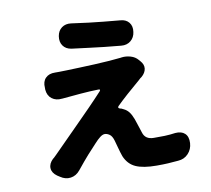

<svg xmlns="http://www.w3.org/2000/svg" viewBox="-91 -917 1182 1077"><g transform="rotate(-10 500.0 -379.0)"><path d="M301 -754Q306 -785 328 -801Q350 -817 381 -813Q438 -805 479 -800Q520 -795 561 -791Q602 -787 656 -782Q688 -780 705 -759Q722 -738 717 -705Q713 -674 691 -656Q669 -638 637 -641Q583 -646 541.5 -650.5Q500 -655 458 -660.5Q416 -666 358 -673Q327 -678 311.5 -700Q296 -722 301 -754ZM727 -537Q747 -515 744 -491.5Q741 -468 718 -448Q712 -445 700 -433Q663 -402 624.5 -367.5Q586 -333 564 -311Q553 -300 569 -295Q574 -294 577 -293Q580 -292 589 -287Q606 -279 618 -263.5Q630 -248 640 -221Q647 -202 653.5 -180.5Q660 -159 666 -142Q678 -100 727 -100Q769 -100 788.5 -100.5Q808 -101 820 -102.5Q832 -104 850 -106Q885 -109 904.5 -91Q924 -73 922 -36Q920 -1 897 23.5Q874 48 839 50Q806 53 780 54.5Q754 56 716 56Q640 56 597.5 37Q555 18 535 -30Q527 -53 520 -79.5Q513 -106 508 -123Q500 -150 486 -159.5Q472 -169 459 -169Q447 -169 432 -157.5Q417 -146 399 -126Q374 -100 347.5 -70Q321 -40 283 7Q261 34 230 38.5Q199 43 170 23L156 14Q128 -6 126.5 -32.5Q125 -59 150 -83Q154 -86 152.5 -84.5Q151 -83 154 -85.5Q157 -88 172 -103Q194 -125 230.5 -162Q267 -199 310.5 -242.5Q354 -286 397 -330Q440 -374 473 -410Q482 -421 468 -421Q420 -420 366 -415.5Q312 -411 271 -407Q261 -406 260 -406Q259 -406 258 -406Q224 -402 200.5 -419.5Q177 -437 174 -472V-483Q171 -518 190.5 -538Q210 -558 245 -557Q249 -557 246.5 -557Q244 -557 247 -557Q250 -557 269 -557Q282 -557 313 -558Q344 -559 386 -560.5Q428 -562 472 -564Q516 -566 556 -569Q596 -572 622 -575Q622 -575 625 -575.5Q628 -576 628 -576Q653 -579 678.5 -571.5Q704 -564 720 -545Z"/></g></svg>

Font: Chiron GoRound TC H
Style: Regular
Weight: 900
Designer: Ryoko NISHIZUKA 西塚涼子 (kana, bopomofo & ideographs); Paul D. Hunt (Latin, Greek & Cyrillic); Sandoll Communications 산돌커뮤니
Foundry: Adobe
Version: Version 1.000;hotconv 1.1.1;makeotfexe 2.6.0